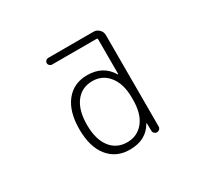

<svg xmlns="http://www.w3.org/2000/svg" viewBox="-151 -999 1302 1215"><g transform="rotate(-30 500.0 -392.0)"><path d="M488.3 -60.5Q562.5 -60.5 607.9 -116.7Q653.3 -172.9 653.3 -275.4V-291Q653.3 -390.6 607.9 -448.7Q562.5 -506.8 488.3 -506.8Q411.1 -506.8 366.2 -448.2Q321.3 -389.6 321.3 -283.7Q321.3 -177.7 366.2 -119.1Q411.1 -60.5 488.3 -60.5ZM653.3 -716.8Q653.3 -724.6 646.5 -724.6H320.3Q310.5 -724.6 303.2 -731.9Q295.9 -739.3 295.9 -749Q295.9 -758.8 303.2 -766.1Q310.5 -773.4 320.3 -773.4H651.4Q674.8 -773.4 691.9 -756.3Q709 -739.3 709 -715.8V-48.8Q709 -37.1 701.2 -29.3Q693.4 -21.5 682.1 -21.5Q670.9 -21.5 663.1 -29.3Q655.3 -37.1 655.3 -47.9L654.3 -101.6Q654.3 -103.5 652.8 -104Q651.4 -104.5 650.4 -102.5Q598.6 -11.7 480.5 -11.7Q479.5 -11.7 478.5 -11.7Q380.9 -11.7 323.2 -83Q265.6 -154.3 265.6 -283.2Q265.6 -412.1 322.8 -483.9Q379.9 -555.7 478.5 -555.7Q594.7 -555.7 649.4 -462.9Q650.4 -461.9 651.9 -462.4Q653.3 -462.9 653.3 -464.8Z"/></g></svg>

Font: Rounded Mgen+ 1m light
Style: Regular
Weight: 200
Designer: [Source Han Sans]
Ryoko NISHIZUKA  (kana & ideographs); Paul D. Hunt (Latin, Greek & Cyrillic); Wenlong ZHANG  (bopomofo
Version: Version 1.059.20150602